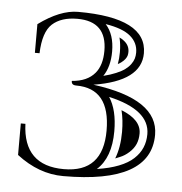

<svg xmlns="http://www.w3.org/2000/svg" viewBox="-43 -809 559 591"><g transform="rotate(5 236.5 -514.0)"><path d="M262.9 -738Q290 -708.3 290 -655.5Q290 -608.6 269.5 -578.6Q291.5 -584 308.2 -591.1Q325 -598.1 335.4 -605.8Q345.9 -613.5 352.4 -622.6Q358.9 -631.6 361.5 -640.3Q364 -648.9 364 -658.7Q364 -689 340.1 -709.2Q316.2 -729.5 262.9 -738ZM293 -515.6Q318.1 -477.3 318.1 -411.6Q318.1 -330.3 274.7 -291.3Q313.5 -297.1 341.8 -308.2Q370.1 -319.3 387.1 -335.1Q404.1 -350.8 412.1 -369.8Q420.2 -388.7 420.2 -411.6Q420.2 -486.8 293 -515.6ZM173.3 -260.5Q97.7 -260.5 29.3 -313.2V-410.6H43.5Q48.3 -282 173.3 -282Q294.2 -282 294.2 -411.6Q294.2 -541.7 189 -541.7Q173.8 -541.7 174.3 -554.7Q221.7 -558.1 245.4 -586.4Q266.1 -611.1 266.1 -655.5Q266.1 -746.6 175 -746.6Q125 -746.6 97.5 -721.6Q70.1 -696.5 67.9 -630.9H53.5V-719.5Q119.9 -768.1 175 -768.1Q387.9 -768.1 387.9 -658.7Q387.9 -572.3 241.5 -548.8Q444.1 -522.2 444.1 -411.6Q444.1 -260.5 173.3 -260.5ZM308.8 -700.7Q318.4 -696.3 324.5 -690.9Q340.1 -678 340.1 -658.7Q340.1 -652.3 338.6 -647Q337.2 -642.3 333 -636.5Q328.6 -630.6 321.3 -625.2Q316.9 -621.8 310.8 -618.7Q314 -636 314 -655.5Q314 -680.2 308.8 -700.7ZM334.5 -478.3Q396.2 -454.1 396.2 -411.6Q396.2 -393.3 390.1 -379Q384 -364.7 370.5 -352.4Q356.9 -340.1 342.5 -334.5L328.1 -328.6Q342 -364.3 342 -411.6Q342 -448.5 334.5 -478.3Z"/></g></svg>

Font: itsadzokeS01
Style: Regular
Weight: 600
Width: 6
Version: Version 0.46